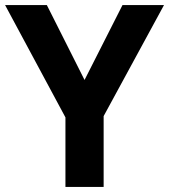

<svg xmlns="http://www.w3.org/2000/svg" viewBox="-20 -734 664 754"><path d="M312 -420 461 -714H624L387 -278V0H237V-273L0 -714H164Z"/></svg>

Font: Noto Sans Ol Chiki
Style: Regular
Weight: 400
Designer: Monotype Design Team, Lewis McGuffie
Foundry: Monotype Imaging Inc.
Version: Version 2.003